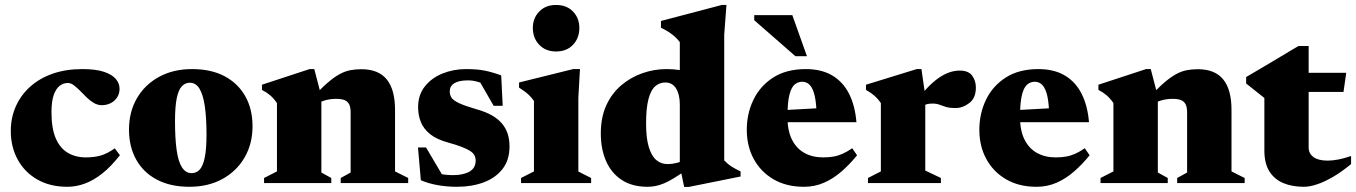

<svg xmlns="http://www.w3.org/2000/svg" viewBox="-20 -738 5466 774"><path d="M312 -459.5Q366.5 -459.5 399.2 -448.5Q432 -437.5 447 -419.5Q462 -401.5 462 -380.5Q462 -360.5 452.2 -345.5Q442.5 -330.5 426.2 -322.2Q410 -314 390.5 -314Q373.5 -314 358.2 -323Q343 -332 329.5 -345.2Q316 -358.5 303 -371.8Q290 -385 277.8 -394.2Q265.5 -403.5 253.5 -403.5Q235.5 -403.5 220.5 -392Q205.5 -380.5 196.5 -354.8Q187.5 -329 187.5 -285Q187.5 -221 204.5 -181Q221.5 -141 253 -122.2Q284.5 -103.5 326.5 -103.5Q360.5 -103.5 386.8 -111.2Q413 -119 442.5 -140L463.5 -112.5Q428 -67 392.8 -39Q357.5 -11 322.2 2Q287 15 251.5 15Q181.5 15 130.2 -14.5Q79 -44 51.2 -95Q23.5 -146 23.5 -210Q23.5 -263 43.5 -308.5Q63.5 -354 101 -388Q138.5 -422 191.8 -440.8Q245 -459.5 312 -459.5Z M752.5 -40Q771.5 -40 784.8 -54Q798 -68 805.2 -102Q812.5 -136 812.5 -195.5Q812.5 -264.5 805.5 -310.8Q798.5 -357 784 -380.8Q769.5 -404.5 745 -404.5Q726.5 -404.5 713 -390.2Q699.5 -376 692.5 -342.2Q685.5 -308.5 685.5 -249Q685.5 -180 692 -133.5Q698.5 -87 713.5 -63.5Q728.5 -40 752.5 -40ZM743.5 15Q667 15 612.2 -14Q557.5 -43 528.8 -95Q500 -147 500 -215Q500 -287 532 -342Q564 -397 621.2 -428.2Q678.5 -459.5 754 -459.5Q831.5 -459.5 885.8 -430.5Q940 -401.5 969 -349.8Q998 -298 998 -229Q998 -158 965.8 -102.8Q933.5 -47.5 876.2 -16.2Q819 15 743.5 15Z M1275.5 -350V-42.5L1315.5 -20.5V0H1044.5V-20.5L1096.5 -47V-322.5Q1083.5 -341.5 1068.8 -354Q1054 -366.5 1036 -375.5V-396.5L1228 -459.5H1247ZM1353.5 -20.5 1393.5 -42.5V-285Q1393.5 -305.5 1387.5 -317.5Q1381.5 -329.5 1368.8 -334.5Q1356 -339.5 1336 -339.5Q1312 -339.5 1292.2 -334Q1272.5 -328.5 1255.5 -318.5L1237 -340Q1272 -379.5 1299 -403Q1326 -426.5 1348.5 -438.8Q1371 -451 1392.2 -455Q1413.5 -459 1436.5 -459Q1505.5 -459 1539 -418Q1572.5 -377 1572.5 -295V-47L1625.5 -20.5V0H1353.5Z M1859 -459.5Q1904.5 -459.5 1935.8 -453Q1967 -446.5 2000.5 -434L2006.5 -311.5H1970L1900.5 -432.5L1944.5 -391Q1925 -403 1905 -408.5Q1885 -414 1867 -414Q1830 -414 1811.5 -402.5Q1793 -391 1793 -369.5Q1793 -355.5 1800 -344.5Q1807 -333.5 1830 -322.5Q1853 -311.5 1901 -297.5Q1937.5 -287.5 1962.8 -273Q1988 -258.5 2003.8 -239.8Q2019.5 -221 2026.8 -198Q2034 -175 2034 -147.5Q2034 -93 2006 -57Q1978 -21 1930.2 -3Q1882.5 15 1822 15Q1781 15 1743.5 8.2Q1706 1.5 1676.5 -11.5L1665 -143.5H1697.5L1777 -9L1707.5 -49.5Q1724.5 -43.5 1741.2 -39.5Q1758 -35.5 1774.8 -33.8Q1791.5 -32 1806.5 -32Q1847.5 -32 1872.5 -46.2Q1897.5 -60.5 1897.5 -90.5Q1897.5 -102 1892.8 -111.5Q1888 -121 1876 -129Q1864 -137 1842.2 -145.5Q1820.5 -154 1786 -163.5Q1740.5 -176 1714.2 -197Q1688 -218 1676.8 -245.5Q1665.5 -273 1665.5 -306Q1665.5 -355.5 1692.8 -389.8Q1720 -424 1764.2 -441.8Q1808.5 -459.5 1859 -459.5Z M2221.5 -530.5Q2179.5 -530.5 2153.8 -557.5Q2128 -584.5 2128 -625.5Q2128 -665 2153.8 -691.5Q2179.5 -718 2221.5 -718Q2264.5 -718 2290 -691.5Q2315.5 -665 2315.5 -625.5Q2315.5 -584.5 2290 -557.5Q2264.5 -530.5 2221.5 -530.5ZM2318 -459.5 2311.5 -344V-46.5L2363 -20.5V0H2080.5V-20.5L2132.5 -47V-331Q2125 -342 2116 -351.2Q2107 -360.5 2096.2 -368.5Q2085.5 -376.5 2072.5 -384.5V-405.5L2290.5 -459.5Z M2720.5 -317Q2720.5 -356 2705.8 -380.8Q2691 -405.5 2662 -405.5Q2638.5 -405.5 2621 -390Q2603.5 -374.5 2594 -338Q2584.5 -301.5 2584.5 -239.5Q2584.5 -182 2595.2 -146Q2606 -110 2625.2 -93.2Q2644.5 -76.5 2672 -76.5Q2688 -76.5 2707 -81Q2726 -85.5 2742.5 -96.5V-50Q2716.5 -31.5 2695.2 -18.8Q2674 -6 2656 1.5Q2638 9 2622 12Q2606 15 2590.5 15Q2529 15 2487 -12.2Q2445 -39.5 2423.5 -88Q2402 -136.5 2402 -200Q2402 -265 2424.2 -313.5Q2446.5 -362 2484.5 -394.2Q2522.5 -426.5 2569.8 -443Q2617 -459.5 2667 -459.5Q2695 -459.5 2720.8 -455.5Q2746.5 -451.5 2773.8 -443.2Q2801 -435 2833 -421H2720.5V-568.5Q2712 -579.5 2701.8 -589Q2691.5 -598.5 2677.5 -607.8Q2663.5 -617 2644.5 -626.5V-653.5L2890 -718H2908.5L2899.5 -598V-91.5Q2905.5 -85 2912.8 -78.8Q2920 -72.5 2928.2 -67.2Q2936.5 -62 2945.5 -57Q2954.5 -52 2965.5 -47V-26.5L2757 15.5H2738L2720.5 -69Z M3228.5 -459.5Q3291.5 -459.5 3335 -433.8Q3378.5 -408 3402.8 -360Q3427 -312 3432.5 -245.5H3109.5V-292.5L3357 -306L3272 -275.5Q3271 -322.5 3264.2 -351.8Q3257.5 -381 3245 -394.8Q3232.5 -408.5 3214 -408.5Q3197.5 -408.5 3184 -397.8Q3170.5 -387 3162.5 -356.5Q3154.5 -326 3154.5 -266Q3154.5 -212 3172.2 -176Q3190 -140 3222.2 -121.8Q3254.5 -103.5 3298.5 -103.5Q3321 -103.5 3339.8 -106.8Q3358.5 -110 3377 -118.2Q3395.5 -126.5 3415.5 -140.5L3435 -112Q3405.5 -75.5 3372.5 -46.8Q3339.5 -18 3302 -1.5Q3264.5 15 3221 15Q3150 15 3098.2 -15.2Q3046.5 -45.5 3018.5 -97.2Q2990.5 -149 2990.5 -214.5Q2990.5 -280.5 3017.5 -336.2Q3044.5 -392 3097.5 -425.8Q3150.5 -459.5 3228.5 -459.5ZM3233 -511.5H3186.5L3020.5 -656.5V-677H3174Z M3849 -453.5Q3884 -453.5 3899 -433Q3914 -412.5 3914 -385Q3914 -343 3887.8 -322.8Q3861.5 -302.5 3833 -302.5Q3807.5 -302.5 3793 -307Q3778.5 -311.5 3767 -316Q3755.5 -320.5 3738 -320.5Q3726.5 -320.5 3716.8 -318Q3707 -315.5 3698 -310.2Q3689 -305 3679 -295.5L3668 -325.5Q3695 -359.5 3718.5 -384Q3742 -408.5 3764 -423.8Q3786 -439 3807 -446.2Q3828 -453.5 3849 -453.5ZM3710 -352.5V-50.5L3773 -20.5V0H3479V-20.5L3531 -47V-322.5Q3522 -335.5 3513 -344.5Q3504 -353.5 3493.8 -361Q3483.5 -368.5 3471 -375.5V-396.5L3675.5 -459.5H3694.5Z M4166 -459.5Q4229 -459.5 4272.5 -433.8Q4316 -408 4340.2 -360Q4364.5 -312 4370 -245.5H4047V-292.5L4294.5 -306L4209.5 -275.5Q4208.5 -322.5 4201.8 -351.8Q4195 -381 4182.5 -394.8Q4170 -408.5 4151.5 -408.5Q4135 -408.5 4121.5 -397.8Q4108 -387 4100 -356.5Q4092 -326 4092 -266Q4092 -212 4109.8 -176Q4127.5 -140 4159.8 -121.8Q4192 -103.5 4236 -103.5Q4258.5 -103.5 4277.2 -106.8Q4296 -110 4314.5 -118.2Q4333 -126.5 4353 -140.5L4372.5 -112Q4343 -75.5 4310 -46.8Q4277 -18 4239.5 -1.5Q4202 15 4158.5 15Q4087.5 15 4035.8 -15.2Q3984 -45.5 3956 -97.2Q3928 -149 3928 -214.5Q3928 -280.5 3955 -336.2Q3982 -392 4035 -425.8Q4088 -459.5 4166 -459.5Z M4647.5 -350V-42.5L4687.5 -20.5V0H4416.5V-20.5L4468.5 -47V-322.5Q4455.5 -341.5 4440.8 -354Q4426 -366.5 4408 -375.5V-396.5L4600 -459.5H4619ZM4725.5 -20.5 4765.5 -42.5V-285Q4765.5 -305.5 4759.5 -317.5Q4753.5 -329.5 4740.8 -334.5Q4728 -339.5 4708 -339.5Q4684 -339.5 4664.2 -334Q4644.5 -328.5 4627.5 -318.5L4609 -340Q4644 -379.5 4671 -403Q4698 -426.5 4720.5 -438.8Q4743 -451 4764.2 -455Q4785.5 -459 4808.5 -459Q4877.5 -459 4911 -418Q4944.5 -377 4944.5 -295V-47L4997.5 -20.5V0H4725.5Z M5255.5 -143.5Q5255.5 -119 5275 -104.8Q5294.5 -90.5 5332 -90.5Q5351.5 -90.5 5375 -95Q5398.5 -99.5 5426.5 -109V-76.5Q5387.5 -44.5 5353 -24.5Q5318.5 -4.5 5289 5.2Q5259.5 15 5236 15Q5189 15 5153.2 0Q5117.5 -15 5097.2 -47.2Q5077 -79.5 5077 -130.5V-343L5003.5 -401.5V-427.5Q5019 -436.5 5039.8 -448.8Q5060.5 -461 5084 -474.8Q5107.5 -488.5 5131 -502.8Q5154.5 -517 5176 -529.8Q5197.5 -542.5 5214.5 -552.5H5255.5V-434.5ZM5182 -367.5V-444.5H5407L5396 -367.5Z"/></svg>

Font: Newsreader 24pt ExtraBold
Style: Regular
Weight: 800
Designer: Hugues Gentile
Foundry: Production Type
Version: Version 1.003